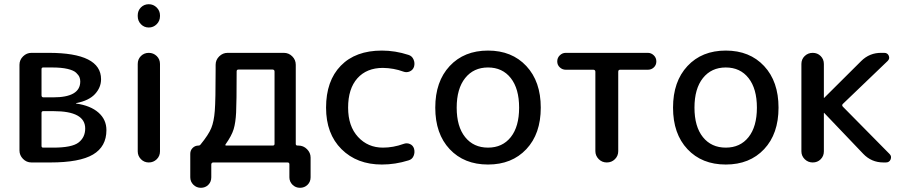

<svg xmlns="http://www.w3.org/2000/svg" viewBox="-20 -770 4284 910"><path d="M176.8 -234.4V-78.1Q176.8 -70.3 184.6 -70.3H232.4Q321.3 -70.3 352.5 -94.7Q383.8 -119.1 383.8 -161.1Q383.8 -243.2 234.4 -243.2H184.6Q176.8 -243.2 176.8 -234.4ZM176.8 -442.4V-318.4Q176.8 -309.6 184.6 -308.6H232.4Q360.4 -308.6 360.4 -383.8Q360.4 -395.5 356.4 -404.8Q352.5 -414.1 340.8 -425.3Q329.1 -436.5 300.3 -443.4Q271.5 -450.2 226.6 -450.2H184.6Q176.8 -450.2 176.8 -442.4ZM128.9 0Q105.5 0 88.9 -17.1Q72.3 -34.2 72.3 -56.6V-462.9Q72.3 -486.3 89.4 -502.9Q106.4 -519.5 128.9 -519.5H210.9Q459 -519.5 459 -394.5Q459 -355.5 430.2 -324.2Q401.4 -293 340.8 -281.2Q339.8 -281.2 339.8 -280.3Q339.8 -279.3 340.8 -279.3Q409.2 -269.5 446.8 -236.3Q484.4 -203.1 484.4 -153.3Q484.4 -75.2 420.9 -37.6Q357.4 0 218.8 0Z M632.8 -52.7V-466.8Q632.8 -489.3 647.9 -504.4Q663.1 -519.5 685.1 -519.5Q707 -519.5 722.7 -504.4Q738.3 -489.3 738.3 -466.8V-52.7Q738.3 -30.3 722.7 -15.1Q707 0 685.1 0Q663.1 0 647.9 -15.6Q632.8 -31.2 632.8 -52.7ZM632.8 -693.4V-697.3Q632.8 -719.7 647.9 -734.9Q663.1 -750 685.1 -750Q707 -750 722.7 -734.4Q738.3 -718.8 738.3 -697.3V-693.4Q738.3 -670.9 722.7 -655.3Q707 -639.6 685.1 -639.6Q663.1 -639.6 647.9 -655.3Q632.8 -670.9 632.8 -693.4Z M1049.8 -86.9Q1044.9 -80.1 1052.7 -80.1H1272.5Q1281.2 -80.1 1281.2 -87.9V-430.7Q1281.2 -439.5 1272.5 -440.4H1110.4Q1101.6 -440.4 1101.6 -431.6Q1101.6 -285.2 1099.1 -236.8Q1096.7 -188.5 1087.4 -157.7Q1078.1 -127 1049.8 -86.9ZM881.8 70.3V-41Q881.8 -57.6 893.1 -68.8Q904.3 -80.1 920.9 -80.1Q926.8 -80.1 929.7 -84Q968.8 -131.8 981.4 -163.1Q994.1 -194.3 998 -244.6Q1002 -294.9 1002 -440.4V-462.9Q1002 -486.3 1019 -502.9Q1036.1 -519.5 1058.6 -519.5H1325.2Q1348.6 -519.5 1365.2 -502.9Q1381.8 -486.3 1381.8 -462.9V-87.9Q1381.8 -80.1 1390.6 -80.1H1394.5Q1418 -80.1 1435.1 -63Q1452.1 -45.9 1452.1 -23.4V70.3Q1452.1 91.8 1437.5 106Q1422.9 120.1 1401.9 120.1Q1380.9 120.1 1366.2 105.5Q1351.6 90.8 1351.6 70.3V8.8Q1351.6 0 1342.8 0H991.2Q982.4 0 981.4 8.8V70.3Q981.4 91.8 967.3 106Q953.1 120.1 932.1 120.1Q911.1 120.1 896.5 105.5Q881.8 90.8 881.8 70.3Z M1790 9.8Q1671.9 9.8 1598.6 -63Q1525.4 -135.7 1525.4 -259.8Q1525.4 -386.7 1595.2 -458.5Q1665 -530.3 1790 -530.3Q1853.5 -530.3 1916 -509.8Q1932.6 -504.9 1939.9 -488.3Q1947.3 -471.7 1942.4 -454.1Q1937.5 -438.5 1922.4 -431.6Q1907.2 -424.8 1891.6 -430.7Q1846.7 -447.3 1794.9 -448.2Q1717.8 -448.2 1673.8 -398.9Q1629.9 -349.6 1629.9 -259.8Q1629.9 -171.9 1676.8 -121.1Q1723.6 -70.3 1794.9 -70.3Q1843.8 -70.3 1892.6 -87.9Q1908.2 -93.8 1922.9 -87.4Q1937.5 -81.1 1942.4 -65.4Q1947.3 -47.9 1940.4 -31.2Q1933.6 -14.6 1916 -9.8Q1853.5 9.8 1790 9.8Z M2400.9 -399.9Q2361.3 -450.2 2293 -450.2Q2224.6 -450.2 2184.6 -399.9Q2144.5 -349.6 2144.5 -259.8Q2144.5 -169.9 2184.6 -120.1Q2224.6 -70.3 2293 -70.3Q2361.3 -70.3 2400.9 -120.1Q2440.4 -169.9 2440.4 -259.8Q2440.4 -349.6 2400.9 -399.9ZM2474.6 -63Q2406.2 9.8 2293 9.8Q2179.7 9.8 2111.3 -63Q2043 -135.7 2043 -259.8Q2043 -383.8 2111.3 -457Q2179.7 -530.3 2293 -530.3Q2406.2 -530.3 2474.6 -457Q2543 -383.8 2543 -259.8Q2543 -135.7 2474.6 -63Z M2661.1 -439.5Q2645.5 -439.5 2633.3 -450.7Q2621.1 -461.9 2621.1 -479Q2621.1 -496.1 2633.3 -507.8Q2645.5 -519.5 2661.1 -519.5H3050.8Q3066.4 -519.5 3078.6 -507.8Q3090.8 -496.1 3090.8 -479Q3090.8 -461.9 3079.1 -450.7Q3067.4 -439.5 3050.8 -439.5H2918.9Q2910.2 -439.5 2910.2 -429.7V-53.7Q2910.2 -31.2 2894.5 -15.6Q2878.9 0 2856 0Q2833 0 2817.4 -16.1Q2801.8 -32.2 2801.8 -53.7V-429.7Q2801.8 -438.5 2793 -439.5Z M3527.8 -399.9Q3488.3 -450.2 3419.9 -450.2Q3351.6 -450.2 3311.5 -399.9Q3271.5 -349.6 3271.5 -259.8Q3271.5 -169.9 3311.5 -120.1Q3351.6 -70.3 3419.9 -70.3Q3488.3 -70.3 3527.8 -120.1Q3567.4 -169.9 3567.4 -259.8Q3567.4 -349.6 3527.8 -399.9ZM3601.6 -63Q3533.2 9.8 3419.9 9.8Q3306.6 9.8 3238.3 -63Q3169.9 -135.7 3169.9 -259.8Q3169.9 -383.8 3238.3 -457Q3306.6 -530.3 3419.9 -530.3Q3533.2 -530.3 3601.6 -457Q3669.9 -383.8 3669.9 -259.8Q3669.9 -135.7 3601.6 -63Z M3778.3 -52.7V-466.8Q3778.3 -489.3 3793.9 -504.4Q3809.6 -519.5 3832 -519.5Q3854.5 -519.5 3869.6 -504.4Q3884.8 -489.3 3884.8 -466.8V-306.6L3885.7 -305.7L3886.7 -306.6L4061.5 -480.5Q4101.6 -520.5 4158.2 -519.5H4170.9Q4186.5 -519.5 4192.4 -505.9Q4198.2 -492.2 4187.5 -481.4L3974.6 -277.3Q3968.8 -271.5 3974.6 -264.6L4196.3 -40Q4207 -29.3 4201.2 -14.6Q4195.3 0 4178.7 0H4167Q4110.4 0 4071.3 -41L3886.7 -234.4Q3886.7 -235.4 3885.7 -235.4L3884.8 -234.4V-52.7Q3884.8 -30.3 3869.6 -15.1Q3854.5 0 3832 0Q3809.6 0 3793.9 -15.6Q3778.3 -31.2 3778.3 -52.7Z"/></svg>

Font: Rounded Mgen+ 2p medium
Style: Regular
Weight: 500
Designer: [Source Han Sans]
Ryoko NISHIZUKA  (kana & ideographs); Paul D. Hunt (Latin, Greek & Cyrillic); Wenlong ZHANG  (bopomofo
Version: Version 1.059.20150602